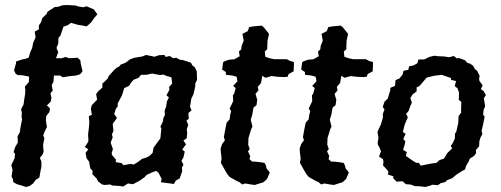

<svg xmlns="http://www.w3.org/2000/svg" viewBox="-20 -731 1997 765"><path d="M98 10 84 14 59 6 50 4 33 -5 32 -16 26 -28 30 -54 25 -73 38 -100 40 -118 34 -125 40 -144 51 -163 50 -188 59 -204 61 -220 64 -235 68 -256 66 -265 67 -282 64 -296 74 -315 76 -331 80 -356 81 -371 79 -386 95 -404 96 -426 69 -431 50 -432 42 -438 36 -450 44 -480V-486L68 -494L82 -497L94 -501L101 -524L108 -539L112 -560L122 -583L118 -605L135 -614V-630L144 -643L148 -658L166 -676L169 -684L198 -703L212 -704L229 -710L246 -711L283 -709L289 -706L311 -702L325 -706L355 -693L359 -686L368 -674L356 -660L344 -643L337 -636L325 -626L305 -630L291 -632L263 -640L249 -630L233 -625L221 -590L213 -580L212 -557L205 -540L212 -523L203 -499H226L241 -504L256 -499L289 -501L300 -491L302 -476L309 -447L299 -435L283 -430L253 -427L230 -423L220 -430H195L193 -405L186 -392L190 -370L181 -359L185 -341L182 -326L167 -311L179 -299L177 -285L164 -268L163 -250L167 -225L159 -209L152 -191L157 -180L152 -156V-145L154 -127L150 -116L139 -102L145 -87V-66L142 -53L137 -24L122 -14L112 0Z M471 12 456 10 426 8 420 4 397 6 387 4 371 -8 364 -21 348 -37 349 -50 340 -60 337 -75 335 -87 325 -100 321 -122 332 -136 318 -145 332 -167V-177L331 -197L333 -212L336 -242L334 -268L346 -274L342 -298L346 -312L367 -334L363 -356L371 -367L388 -382V-398L400 -409L409 -418L413 -428L432 -449L443 -460L456 -467L460 -473L480 -481L499 -495L516 -501L547 -506L562 -512L596 -505L613 -511L635 -512L640 -504L656 -508L670 -499L682 -501L697 -493L708 -492L741 -481L746 -471L756 -463L764 -447L765 -413L758 -398V-387L751 -356L742 -337L740 -323L737 -307L743 -291L731 -281L732 -258L723 -250L730 -234L724 -215L726 -203L724 -180L711 -171L721 -156L706 -135L716 -127L711 -104L703 -90L711 -75L705 -63L706 -49L696 -20L681 -12L673 2L636 -3L621 -5L624 -18L612 -42L602 -50L583 -43L564 -34L556 -25L536 -11L510 3L490 0ZM471 -73 502 -78 512 -75 530 -86 546 -98 563 -103 576 -110 588 -122 592 -143 597 -150 614 -173 619 -180 623 -219 619 -226 629 -247 631 -261 637 -272 636 -291 642 -306 645 -327 653 -343 643 -351 655 -373 654 -385 666 -398 663 -423 645 -428 630 -434 618 -432 586 -438 563 -433H542L532 -421L512 -413L502 -401L494 -389L475 -380L466 -351L457 -334L449 -319V-307L442 -298L435 -277L446 -261L429 -237L432 -210L426 -195L429 -184L421 -163L426 -148L430 -137L425 -122L426 -114L442 -95L441 -85L465 -81Z M945 4 933 -6 925 -9 895 -26 885 -38 884 -40 873 -59 867 -70 860 -82 863 -100 860 -123 859 -139 865 -157 876 -172 872 -185 878 -218 883 -242 895 -256 897 -272 901 -288 895 -299 903 -315 909 -328 908 -351 913 -358 919 -380 909 -389 926 -407 923 -425 906 -430 880 -433V-444L865 -454L869 -483L875 -487L892 -493L914 -495L935 -507L932 -526L941 -534L943 -549L951 -569L946 -596L967 -607L973 -623L990 -626L1023 -629L1032 -621L1040 -611L1052 -596L1046 -569L1045 -546V-535L1035 -526L1037 -505L1054 -499L1073 -495H1098H1123L1136 -488L1151 -484V-471L1150 -447L1130 -436L1126 -425L1111 -424L1087 -425L1062 -428L1038 -421L1025 -429L1020 -400L1007 -385L1010 -371L998 -357L1005 -333L1002 -312L990 -302L985 -273L979 -254L981 -246L986 -227L981 -217L970 -181L969 -154L975 -137L968 -128L977 -109L974 -97L985 -87H996L1015 -85L1034 -82L1039 -73L1042 -60L1055 -44L1044 -18L1030 -5L995 6L980 4L957 0Z M1260 4 1248 -6 1240 -9 1210 -26 1200 -38 1199 -40 1188 -59 1182 -70 1175 -82 1178 -100 1175 -123 1174 -139 1180 -157 1191 -172 1187 -185 1193 -218 1198 -242 1210 -256 1212 -272 1216 -288 1210 -299 1218 -315 1224 -328 1223 -351 1228 -358 1234 -380 1224 -389 1241 -407 1238 -425 1221 -430 1195 -433V-444L1180 -454L1184 -483L1190 -487L1207 -493L1229 -495L1250 -507L1247 -526L1256 -534L1258 -549L1266 -569L1261 -596L1282 -607L1288 -623L1305 -626L1338 -629L1347 -621L1355 -611L1367 -596L1361 -569L1360 -546V-535L1350 -526L1352 -505L1369 -499L1388 -495H1413H1438L1451 -488L1466 -484V-471L1465 -447L1445 -436L1441 -425L1426 -424L1402 -425L1377 -428L1353 -421L1340 -429L1335 -400L1322 -385L1325 -371L1313 -357L1320 -333L1317 -312L1305 -302L1300 -273L1294 -254L1296 -246L1301 -227L1296 -217L1285 -181L1284 -154L1290 -137L1283 -128L1292 -109L1289 -97L1300 -87H1311L1330 -85L1349 -82L1354 -73L1357 -60L1370 -44L1359 -18L1345 -5L1310 6L1295 4L1272 0Z M1675 14 1650 11H1634L1615 4L1597 3L1584 -9L1560 -7L1546 -22L1548 -28L1525 -36L1528 -46L1522 -55L1506 -72L1508 -86L1506 -97L1490 -107L1498 -128L1493 -141L1485 -156V-164L1488 -181L1484 -206L1498 -236L1506 -264L1505 -276L1512 -295L1505 -305L1512 -326L1525 -338L1529 -352L1535 -371V-381L1554 -389L1556 -412L1571 -418L1584 -434L1588 -449L1607 -453L1610 -467L1627 -470L1643 -479L1647 -494H1670L1690 -504L1711 -509L1725 -507L1750 -506L1770 -503L1788 -508L1801 -498L1808 -500L1833 -491L1841 -481L1854 -477L1866 -468L1872 -456L1881 -449L1891 -429L1889 -416L1890 -409L1903 -391L1896 -376L1907 -368L1916 -352L1908 -340L1910 -326L1913 -307L1907 -294L1905 -274L1911 -266L1905 -236L1899 -210L1902 -197L1895 -184L1890 -169L1889 -148L1876 -133L1877 -121L1869 -110L1852 -99L1847 -87L1837 -70L1833 -56L1820 -49L1798 -35L1782 -21L1761 -13L1755 -6L1736 -1L1724 7L1704 5L1692 9ZM1656 -71 1696 -79 1719 -82 1731 -93 1749 -99 1763 -122 1782 -140 1776 -149 1785 -163 1792 -178 1793 -199 1798 -206 1806 -242 1807 -268 1818 -283 1817 -290 1818 -325 1808 -333 1809 -362 1803 -379 1792 -388 1797 -408 1777 -413V-420L1740 -433L1709 -429L1680 -422L1664 -403L1651 -388L1640 -383V-367L1624 -355L1615 -340L1621 -322L1615 -309L1608 -289L1598 -277L1605 -264L1593 -236L1585 -205L1596 -198L1587 -177L1595 -168L1592 -153L1586 -134L1601 -125L1597 -110L1624 -91L1639 -82H1649Z"/></svg>

Font: Winky Rough
Style: Italic
Weight: 400
Italic angle: -8.97852°
Designer: Simon Atzbach
Foundry: typofactur
Version: Version 1.206